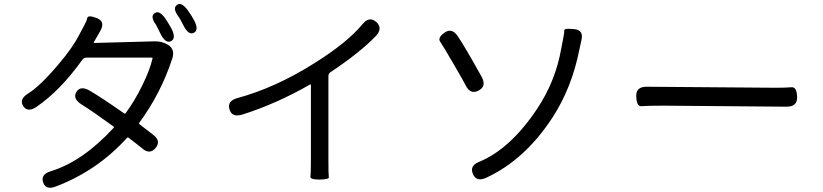

<svg xmlns="http://www.w3.org/2000/svg" viewBox="-20 -859 4040 943"><path d="M254 57Q205 76 192 37Q178 -2 229 -18Q385 -65 538 -231Q541 -235 537 -238Q434 -313 379 -347Q336 -375 355 -407Q375 -440 420 -414Q477 -381 590 -302Q594 -299 597 -303Q642 -364 679 -440Q715 -513 729 -571Q730 -576 725 -576H405Q392 -576 384 -565Q276 -414 159 -334Q116 -305 94 -338Q73 -371 117 -399Q176 -435 268 -544Q337 -625 369 -688Q381 -712 394 -735Q405 -754 408.5 -770.5Q412 -787 456 -770Q499 -753 472 -706L441 -652Q439 -648 444 -648L740 -656Q775 -657 805 -639Q841 -617 826 -571Q770 -400 664 -256Q661 -252 665 -249L731 -198Q773 -167 744 -132Q715 -97 676 -132Q666 -141 612 -182Q607 -186 603 -181Q457 -20 254 57ZM932 -698Q906 -685 882 -732Q866 -765 857 -777Q826 -818 849 -835Q871 -851 902 -809Q924 -778 934 -758Q958 -711 932 -698ZM820 -657Q794 -644 770 -690Q750 -731 747 -736Q716 -778 739 -794Q762 -811 792 -768Q810 -741 823 -717Q846 -670 820 -657Z M1550 23Q1502 23 1504.5 8Q1507 -7 1507 -76V-441Q1507 -446 1503 -444Q1335 -348 1169 -296Q1119 -281 1107 -322Q1095 -363 1145 -377Q1333 -428 1523 -548Q1685 -649 1761 -741Q1794 -781 1828 -751Q1862 -720 1826 -682Q1748 -601 1604 -505Q1593 -498 1593 -485V-76Q1593 1 1595 11.5Q1597 22 1550 23Z M2368 14Q2320 36 2303 -4Q2285 -45 2333 -64Q2486 -127 2617 -323Q2709 -460 2737 -623Q2742 -649 2747 -675Q2752 -700 2751.5 -710.5Q2751 -721 2800 -716Q2849 -712 2835 -659Q2830 -638 2825 -613Q2788 -427 2693 -281Q2558 -74 2368 14ZM2330 -414Q2290 -393 2267 -440Q2260 -455 2207 -546Q2156 -634 2142 -654Q2128 -674 2164 -699Q2200 -724 2229 -680Q2262 -632 2346 -481Q2371 -435 2330 -414Z M3105 -384Q3102 -433 3155 -433L3789 -428Q3842 -428 3867.5 -430.5Q3893 -433 3895 -384Q3897 -335 3844 -335L3241 -340Q3154 -340 3130.5 -337.5Q3107 -335 3105 -384Z"/></svg>

Font: Resource Han Rounded HK
Style: Regular
Weight: 400
Designer: Cyano Hao (round all glyphs); Ryoko NISHIZUKA  (kana, bopomofo & ideographs); Paul D. Hunt (Latin, Greek & Cyrillic); Sa
Foundry: Cyano Hao
Version: 0.990